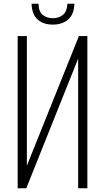

<svg xmlns="http://www.w3.org/2000/svg" viewBox="-20 -1002 560 1022"><path d="M74 0V-810H123V-120L400 -810H445V0H396V-690L120 0ZM261 -871Q211 -871 180.5 -898Q150 -925 148 -982H185Q186 -939 208 -922Q230 -905 261 -905Q292 -905 314 -922Q336 -939 339 -982H376Q374 -925 342.5 -898Q311 -871 261 -871Z"/></svg>

Font: Oswald ExtraLight
Style: Regular
Weight: 250
Designer: Vernon Adams
Foundry: Vernon Adams
Version: Version 4.103;gftools[0.9.33.dev8+g029e19f]